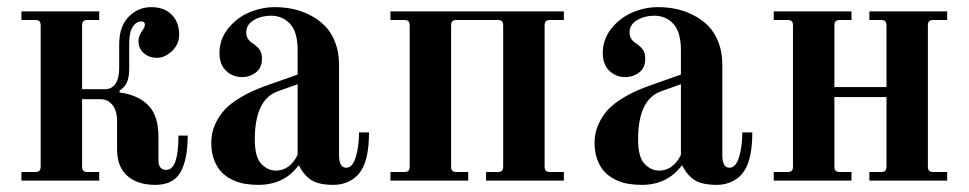

<svg xmlns="http://www.w3.org/2000/svg" viewBox="-20 -506 2714 538"><path d="M40 0H258V-24H226C220 -24 215.8 -25.2 213.5 -27.5C211.2 -29.8 210 -34 210 -40V-228H262C275.3 -228 286.3 -222.7 295 -212C303.7 -201.3 308 -186.3 308 -167V-88C308 -54.7 317.7 -29.7 337 -13C356.3 3.7 382.3 12 415 12C449 12 472.7 0 486 -24C499.3 -48 506 -82 506 -126H480C480 -62 468.7 -30 446 -30C431.3 -30 424 -39 424 -57V-122C424 -162 414.5 -191.7 395.5 -211C376.5 -230.3 349.7 -242.3 315 -247V-252C325 -258.7 332 -266.7 336 -276C340 -285.3 342 -298 342 -314V-383C342 -405 345.3 -421 352 -431C358.7 -441 366.7 -446 376 -446C382.7 -446 386 -443 386 -437C386 -432.3 383.3 -426.3 378 -419C371.3 -409 368 -399.7 368 -391C368 -377 373 -365.7 383 -357C393 -348.3 405.3 -344 420 -344C434.7 -344 448.7 -350.3 462 -363C475.3 -375.7 482 -391 482 -409C482 -432.3 475 -451 461 -465C447 -479 428 -486 404 -486C379.3 -486 358.2 -477 340.5 -459C322.8 -441 314 -415.3 314 -382V-314C314 -296.7 310.7 -282.7 304 -272C297.3 -261.3 287 -256 273 -256H210V-434C210 -440 211.2 -444.2 213.5 -446.5C215.8 -448.8 220 -450 226 -450H258V-474H40V-450H78C84 -450 88.2 -448.8 90.5 -446.5C92.8 -444.2 94 -440 94 -434V-40C94 -34 92.8 -29.8 90.5 -27.5C88.2 -25.2 84 -24 78 -24H40Z M694 -115C694 -189.7 715.3 -234.7 758 -250L814 -270V-72C799.3 -42.7 779 -28 753 -28C737.7 -28 724 -34.3 712 -47C700 -59.7 694 -82.3 694 -115ZM572 -106C572 -88 574.7 -72 580 -58C585.3 -44 592.2 -32.7 600.5 -24C608.8 -15.3 618.8 -8.2 630.5 -2.5C642.2 3.2 654 7 666 9C678 11 690.7 12 704 12C752 12 789.3 -6 816 -42H818C827.3 -23.3 839 -9.7 853 -1C867 7.7 887.7 12 915 12C931.7 12 946.8 8.3 960.5 1C974.2 -6.3 984.7 -16 992 -28C1006.7 -50.7 1014 -86.3 1014 -135H986C986 -109 983 -86 977 -66C971 -46 962 -36 950 -36C936.7 -36 930 -48 930 -72V-325C930 -348.3 926.3 -369.3 919 -388C911.7 -406.7 902 -422 890 -434C878 -446 864 -456 848 -464C832 -472 816 -477.7 800 -481C784 -484.3 767.3 -486 750 -486C726 -486 702.3 -481.2 679 -471.5C655.7 -461.8 635.8 -446.8 619.5 -426.5C603.2 -406.2 595 -383.3 595 -358C595 -336 601.2 -319.2 613.5 -307.5C625.8 -295.8 640.7 -290 658 -290C672.7 -290 685.7 -294.3 697 -303C708.3 -311.7 714 -324.3 714 -341C714 -352.3 711.7 -361.2 707 -367.5C702.3 -373.8 695.3 -380 686 -386C675.3 -393.3 670 -403 670 -415C670 -429.7 677 -441.2 691 -449.5C705 -457.8 721 -462 739 -462C761 -462 779 -454.3 793 -439C807 -423.7 814 -399 814 -365V-297L740 -271C722.7 -265 707.3 -259.2 694 -253.5C680.7 -247.8 666 -240.2 650 -230.5C634 -220.8 620.7 -210.3 610 -199C599.3 -187.7 590.3 -174 583 -158C575.7 -142 572 -124.7 572 -106Z M1074 0H1292V-24H1260C1254 -24 1249.8 -25.2 1247.5 -27.5C1245.2 -29.8 1244 -34 1244 -40V-434C1244 -440 1245.2 -444.2 1247.5 -446.5C1249.8 -448.8 1254 -450 1260 -450H1374C1380 -450 1384.2 -448.8 1386.5 -446.5C1388.8 -444.2 1390 -440 1390 -434V-40C1390 -34 1388.8 -29.8 1386.5 -27.5C1384.2 -25.2 1380 -24 1374 -24H1342V0H1560V-24H1522C1516 -24 1511.8 -25.2 1509.5 -27.5C1507.2 -29.8 1506 -34 1506 -40V-434C1506 -440 1507.2 -444.2 1509.5 -446.5C1511.8 -448.8 1516 -450 1522 -450H1560V-474H1074V-450H1112C1118 -450 1122.2 -448.8 1124.5 -446.5C1126.8 -444.2 1128 -440 1128 -434V-40C1128 -34 1126.8 -29.8 1124.5 -27.5C1122.2 -25.2 1118 -24 1112 -24H1074Z M1768 -115C1768 -189.7 1789.3 -234.7 1832 -250L1888 -270V-72C1873.3 -42.7 1853 -28 1827 -28C1811.7 -28 1798 -34.3 1786 -47C1774 -59.7 1768 -82.3 1768 -115ZM1646 -106C1646 -88 1648.7 -72 1654 -58C1659.3 -44 1666.2 -32.7 1674.5 -24C1682.8 -15.3 1692.8 -8.2 1704.5 -2.5C1716.2 3.2 1728 7 1740 9C1752 11 1764.7 12 1778 12C1826 12 1863.3 -6 1890 -42H1892C1901.3 -23.3 1913 -9.7 1927 -1C1941 7.7 1961.7 12 1989 12C2005.7 12 2020.8 8.3 2034.5 1C2048.2 -6.3 2058.7 -16 2066 -28C2080.7 -50.7 2088 -86.3 2088 -135H2060C2060 -109 2057 -86 2051 -66C2045 -46 2036 -36 2024 -36C2010.7 -36 2004 -48 2004 -72V-325C2004 -348.3 2000.3 -369.3 1993 -388C1985.7 -406.7 1976 -422 1964 -434C1952 -446 1938 -456 1922 -464C1906 -472 1890 -477.7 1874 -481C1858 -484.3 1841.3 -486 1824 -486C1800 -486 1776.3 -481.2 1753 -471.5C1729.7 -461.8 1709.8 -446.8 1693.5 -426.5C1677.2 -406.2 1669 -383.3 1669 -358C1669 -336 1675.2 -319.2 1687.5 -307.5C1699.8 -295.8 1714.7 -290 1732 -290C1746.7 -290 1759.7 -294.3 1771 -303C1782.3 -311.7 1788 -324.3 1788 -341C1788 -352.3 1785.7 -361.2 1781 -367.5C1776.3 -373.8 1769.3 -380 1760 -386C1749.3 -393.3 1744 -403 1744 -415C1744 -429.7 1751 -441.2 1765 -449.5C1779 -457.8 1795 -462 1813 -462C1835 -462 1853 -454.3 1867 -439C1881 -423.7 1888 -399 1888 -365V-297L1814 -271C1796.7 -265 1781.3 -259.2 1768 -253.5C1754.7 -247.8 1740 -240.2 1724 -230.5C1708 -220.8 1694.7 -210.3 1684 -199C1673.3 -187.7 1664.3 -174 1657 -158C1649.7 -142 1646 -124.7 1646 -106Z M2148 0H2366V-24H2334C2328 -24 2323.8 -25.2 2321.5 -27.5C2319.2 -29.8 2318 -34 2318 -40V-234H2464V-40C2464 -34 2462.8 -29.8 2460.5 -27.5C2458.2 -25.2 2454 -24 2448 -24H2416V0H2634V-24H2596C2590 -24 2585.8 -25.2 2583.5 -27.5C2581.2 -29.8 2580 -34 2580 -40V-434C2580 -440 2581.2 -444.2 2583.5 -446.5C2585.8 -448.8 2590 -450 2596 -450H2634V-474H2416V-450H2448C2454 -450 2458.2 -448.8 2460.5 -446.5C2462.8 -444.2 2464 -440 2464 -434V-262H2318V-434C2318 -440 2319.2 -444.2 2321.5 -446.5C2323.8 -448.8 2328 -450 2334 -450H2366V-474H2148V-450H2186C2192 -450 2196.2 -448.8 2198.5 -446.5C2200.8 -444.2 2202 -440 2202 -434V-40C2202 -34 2200.8 -29.8 2198.5 -27.5C2196.2 -25.2 2192 -24 2186 -24H2148Z"/></svg>

Font: Km Standard TT
Style: Bold
Weight: 700
Designer: Alexey Kryukov <alexios@thessalonica.org.ru>
Version: Version 2.0.2